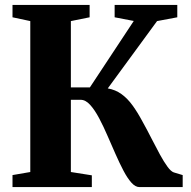

<svg xmlns="http://www.w3.org/2000/svg" viewBox="-20 -763 778 783"><path d="M31 0V-49L103.5 -61.5V-677L31 -692.5V-743H345.5V-692.5L269 -677V-406.5H346.5L525.5 -677.5L447.5 -692.5V-743H703V-692.5L620.5 -677L419.5 -402.5Q451 -397 475.5 -379.2Q500 -361.5 520.5 -333.2Q541 -305 561 -267.5Q580.5 -232.5 598.2 -197.5Q616 -162.5 632.2 -132.8Q648.5 -103 662.8 -83.5Q677 -64 688.5 -60L725 -49V0H549Q532 0 515.8 -18.2Q499.5 -36.5 483.5 -67Q467.5 -97.5 451.2 -134.5Q435 -171.5 419 -208Q402.5 -246.5 384.5 -280.5Q366.5 -314.5 347.8 -335.2Q329 -356 309 -356H269V-61.5L354.5 -48V0Z"/></svg>

Font: Merriweather 60pt ExtraBold
Style: Regular
Weight: 800
Version: Version 2.100